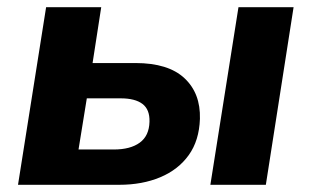

<svg xmlns="http://www.w3.org/2000/svg" viewBox="-20 -513 866 533"><path d="M30 0 108 -493H261L237 -338H356Q447 -338 492 -296Q537 -254 535 -183Q533 -123 504 -82.5Q475 -42 425 -21Q375 0 311 0ZM198 -98H296Q342 -98 368 -117Q394 -136 395 -175Q396 -209 375.5 -224.5Q355 -240 315 -240H221ZM564 0 642 -493H795L718 0Z"/></svg>

Font: Nunito Sans 11pt ExtraBold
Style: Italic
Weight: 800
Italic angle: -9°
Version: Version 3.101;gftools[0.9.27]